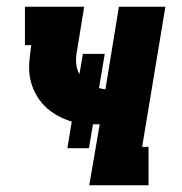

<svg xmlns="http://www.w3.org/2000/svg" viewBox="-20 -550 540 570"><path d="M245 0 276 -181Q271 -181 266.5 -181Q262 -181 257 -181Q257 -181 256.5 -181Q256 -181 256 -181L244 -110H180L193 -189Q170 -196 149.5 -207.5Q129 -219 112.5 -235.5Q96 -252 85 -273Q74 -294 69.5 -317.5Q65 -341 67 -366Q69 -391 73 -416H54V-530H230L209 -402Q205 -383 206 -364Q207 -345 216 -330L226 -390H291L274 -289Q278 -287 283 -286.5Q288 -286 293 -285L333 -530H471L402 -114H421V0Z"/></svg>

Font: Iosevka Slab Heavy
Style: Italic
Weight: 900
Italic angle: -9°
Monospace: yes
Designer: Belleve Invis
Foundry: Belleve Invis
Version: Version 11.1.0; ttfautohint (v1.8.3)